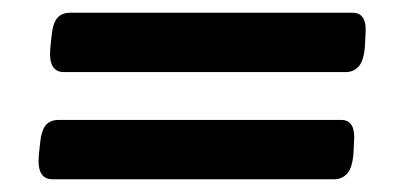

<svg xmlns="http://www.w3.org/2000/svg" viewBox="-20 -384 640 301"><path d="M62 -103Q37 -103 41 -142L43 -161Q45 -180 52 -188Q59 -196 72 -196H515Q538 -196 535 -161L534 -142Q532 -120 524 -111.5Q516 -103 504 -103ZM80 -271Q55 -271 59 -310L61 -329Q63 -348 70 -356Q77 -364 90 -364H533Q556 -364 553 -329L552 -310Q550 -288 542 -279.5Q534 -271 522 -271Z"/></svg>

Font: Asap Expanded Expanded SemiBold
Style: Italic
Weight: 600
Width: 7
Italic angle: -6°
Designer: Pablo Cosgaya
Foundry: Omnibus-Type
Version: Version 3.001; ttfautohint (v1.8.4.7-5d5b)